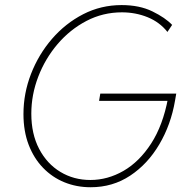

<svg xmlns="http://www.w3.org/2000/svg" viewBox="-20 -748 769 775"><path d="M345.7 7.8Q289.1 7.8 240 -12.2Q190.9 -32.2 153.8 -70.6Q116.7 -108.9 95.7 -163.6Q74.7 -218.3 74.7 -287.6Q74.7 -371.1 105.2 -449.7Q135.7 -528.3 189.9 -591.1Q244.1 -653.8 315.9 -690.7Q387.7 -727.5 470.7 -727.5Q543 -727.5 595 -702.1Q647 -676.8 674.8 -647.5L655.8 -619.1Q624.5 -658.7 575.9 -678.5Q527.3 -698.2 472.2 -698.2Q395.5 -698.2 329.1 -663.6Q262.7 -628.9 212.6 -570.3Q162.6 -511.7 134.5 -438.7Q106.4 -365.7 106.4 -289.1Q106.4 -207.5 137.9 -147.2Q169.4 -86.9 223.6 -54.2Q277.8 -21.5 344.7 -21.5Q414.6 -21.5 478.5 -58.3Q542.5 -95.2 590.1 -168.7Q637.7 -242.2 658.2 -351.6L669.9 -340.8H379.9L384.8 -370.1H691.4L686.5 -341.8Q669.9 -244.6 623 -165.3Q576.2 -85.9 505.6 -39.1Q435.1 7.8 345.7 7.8Z"/></svg>

Font: Reddit Sans ExtraLight
Style: Italic
Weight: 250
Italic angle: -11.25°
Designer: Stephen Hutchings
Version: Version 1.013